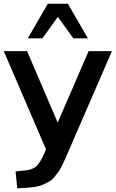

<svg xmlns="http://www.w3.org/2000/svg" viewBox="-21 -813 620 1029"><path d="M454.1 -539.1H579.1L349.6 -10.7Q335 22.5 329.6 35.6Q324.2 48.8 311.5 74.2Q298.8 99.6 291.5 109.4Q284.2 119.1 270 136.2Q255.9 153.3 242.7 160.2Q229.5 167 210.9 175.8Q192.4 184.6 169.9 188Q147.5 191.4 120.1 193.4L71.3 196.3L62.5 105.5L113.3 100.6Q155.3 96.7 175.8 76.2Q196.3 55.7 217.8 5.9L225.6 -12.7L-1 -539.1H124L288.1 -156.2ZM127.9 -607.4 235.4 -793H342.8L450.2 -607.4H372.1L289.1 -722.7L206.1 -607.4Z"/></svg>

Font: Min Sans SemiBold
Style: Regular
Weight: 600
Designer: Jinseong-Kim, NotoSansCJK, Nunito
Foundry: Jinseong-Kim
Version: Version 1.400;Glyphs 3.1.2 (3151)